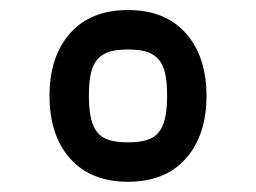

<svg xmlns="http://www.w3.org/2000/svg" viewBox="-20 -752 500 375"><path d="M153.6 -564.7Q153.6 -528.6 161.4 -508.9Q169.2 -489.3 185.2 -481.6Q201.2 -473.9 230 -473.9Q258.8 -473.9 274.8 -481.6Q290.8 -489.3 298.6 -508.9Q306.4 -528.6 306.4 -564.7Q306.4 -591.8 302.4 -609.3Q298.3 -626.7 288.8 -637Q279.3 -647.2 265.5 -651.2Q251.7 -655.3 230 -655.3Q208.3 -655.3 194.5 -651.2Q180.7 -647.2 171.1 -637Q161.6 -626.7 157.6 -609.3Q153.6 -591.8 153.6 -564.7ZM343 -442.4Q302.7 -397 230 -397Q157.2 -397 116.9 -442.4Q76.7 -487.8 76.7 -564.7Q76.7 -641.6 116.9 -687Q157.2 -732.4 230 -732.4Q302.7 -732.4 343 -687Q383.3 -641.6 383.3 -564.7Q383.3 -487.8 343 -442.4Z"/></svg>

Font: Tecnico
Style: Grueso
Weight: 700
Version: Version 1.3